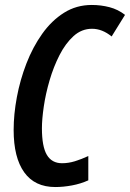

<svg xmlns="http://www.w3.org/2000/svg" viewBox="-20 -744 524 774"><path d="M203 10Q120 10 77.5 -49.5Q35 -109 35 -220Q35 -283 48 -352.5Q61 -422 86.5 -488Q112 -554 150 -607.5Q188 -661 238 -692.5Q288 -724 350 -724Q387 -724 421.5 -715Q456 -706 484 -684L430 -597Q392 -628 351 -628Q309 -628 276.5 -598.5Q244 -569 220 -522Q196 -475 180 -420.5Q164 -366 156.5 -314.5Q149 -263 149 -227Q149 -153 169 -119.5Q189 -86 230 -86Q256 -86 282 -94Q308 -102 336 -115V-17Q305 -3 270 3.5Q235 10 203 10Z"/></svg>

Font: Noto Sans ExtraCondensed SemiBold
Style: Italic
Weight: 600
Width: 2
Italic angle: -12°
Designer: Monotype Design Team
Foundry: Monotype Imaging Inc.
Version: Version 2.013; ttfautohint (v1.8.4.7-5d5b)